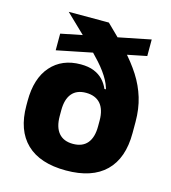

<svg xmlns="http://www.w3.org/2000/svg" viewBox="-102 -744 751 841"><g transform="rotate(15 273.0 -323.0)"><path d="M273.5 14Q155.5 14 94.2 -45Q33 -104 33 -216V-237Q33 -339.5 82.8 -395.8Q132.5 -452 217 -452Q252.5 -452 277.2 -442Q302 -432 318.5 -414.5Q335 -397 344.5 -374.5L390 -376.5L360 -235.5Q360 -260.5 354.2 -279.5Q348.5 -298.5 337.5 -311.2Q326.5 -324 309.8 -330.8Q293 -337.5 271.5 -337.5Q229.5 -337.5 207.8 -311.5Q186 -285.5 186 -235.5V-209.5Q186 -159 208.2 -132.8Q230.5 -106.5 273 -106.5Q316 -106.5 338 -132.8Q360 -159 360 -209.5Q360 -224.5 360 -243.8Q360 -263 360 -285Q359.5 -301.5 358.2 -315.5Q357 -329.5 356.5 -345.5Q353.5 -381 335.5 -414.2Q317.5 -447.5 285.5 -483.2Q253.5 -519 208.5 -562Q163.5 -605 106.5 -660V-660.5H288Q342 -609 384 -563.8Q426 -518.5 454.8 -473.5Q483.5 -428.5 498.5 -379Q513.5 -329.5 513.5 -270V-219.5Q513.5 -105.5 452.5 -45.8Q391.5 14 273.5 14ZM488.5 -562.5 94.5 -483V-558.5L488.5 -637.5Z"/></g></svg>

Font: Anek Kannada
Style: Bold
Weight: 700
Version: Version 1.003